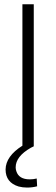

<svg xmlns="http://www.w3.org/2000/svg" viewBox="-20 -679 261 891"><path d="M152.3 185.5 150.4 149.4Q134.8 153.3 118.2 153.3Q67.4 153.3 55.7 115.2Q52.7 106.4 52.7 97.7Q52.7 46.9 123 6.8Q130.9 2.9 136.7 0V-659.2H84V-2.9Q6.8 45.9 5.9 107.4Q5.9 168 66.4 186.5Q85 191.4 105.5 191.4Q130.9 191.4 152.3 185.5Z"/></svg>

Font: Yaldevi Colombo Light
Style: Regular
Weight: 300
Designer: Sol Matas, Denzil Rajitha, Kosala Senevirathne and Pathum Egodawatta
Foundry: Mooniak
Version: Version 1.020 ; ttfautohint (v1.6)